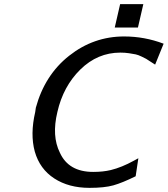

<svg xmlns="http://www.w3.org/2000/svg" viewBox="-20 -888 810 927"><path d="M534 -755 560 -868H672L646 -755ZM150 -347Q152 -366 153 -368Q196 -526 314 -619Q432 -712 579 -712Q678 -712 770 -677L729 -576Q725 -578 708 -589.5Q691 -601 685.5 -604Q680 -607 663.5 -615Q647 -623 635 -625.5Q623 -628 603 -631Q583 -634 561 -634Q451 -634 368 -552.5Q285 -471 257 -347Q229 -231 269 -151Q311 -58 430 -58Q478 -58 515 -67Q568 -80 626 -112L648 -124L635 -37Q570 -5 527 7Q484 19 412 19Q312 19 242 -26.5Q172 -72 148 -156Q125 -240 150 -347Z"/></svg>

Font: Coval
Style: Italic
Weight: 400
Foundry: Context Ltd
Version: Version 001.000